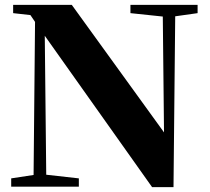

<svg xmlns="http://www.w3.org/2000/svg" viewBox="-20 -767 865 789"><path d="M792 -713 700 -700 693 2H605L164 -620L170 -49L304 -34V0H26V-34L118 -48L124 -677L105 -705L34 -713V-747H275L654 -223L649 -699L516 -713V-747H792Z"/></svg>

Font: Source Han Serif SC Heavy
Style: Regular
Weight: 900
Designer: Ryoko NISHIZUKA  (kana & ideographs); Frank Grießhammer (Latin, Greek & Cyrillic); Wenlong ZHANG  (bopomofo); Sandoll Co
Foundry: Adobe Systems Incorporated
Version: Version 1.001 October 20, 2017